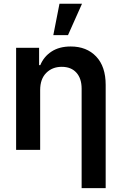

<svg xmlns="http://www.w3.org/2000/svg" viewBox="-20 -801 650 1026"><path d="M544.7 204.5H416.2V-327.4Q416.2 -381.7 388.1 -412.8Q360.1 -443.9 310 -443.9Q259.6 -443.9 227.1 -411.4Q194.6 -378.9 194.6 -319.6V0H66.1V-545.5H188.9V-452.8H195.3Q214.1 -498.6 255.5 -525.6Q296.9 -552.6 358 -552.6Q442.8 -552.6 493.8 -499.1Q544.7 -445.7 544.7 -347.3ZM343.4 -613.3H264.9L297.9 -781.2H418.3Z"/></svg>

Font: Linik Sans SemiBold
Style: Regular
Weight: 600
Designer: Rasmus Andersson (font), Cristiano Sobral (main changes)
Foundry: rsms
Version: Version 3.018;June 1, 2022;FontCreator 14.0.0.2814 64-bit; t